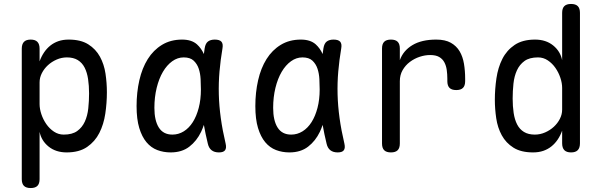

<svg xmlns="http://www.w3.org/2000/svg" viewBox="-20 -760 3040 970"><path d="M135 -560Q158 -560 169 -548.5Q180 -537 180 -514V-450Q189 -475 202.5 -495Q216 -515 234 -529.5Q252 -544 275 -552Q298 -560 327 -560Q388 -560 426 -536Q464 -512 485 -473.5Q506 -435 513 -388Q520 -341 520 -294Q520 -240 512 -186Q504 -132 482 -88.5Q460 -45 420 -17.5Q380 10 317 10Q262 10 225.5 -19.5Q189 -49 180 -94V145Q180 168 169 179Q158 190 135 190Q112 190 101 179Q90 168 90 145V-514Q90 -537 101 -548.5Q112 -560 135 -560ZM318 -470Q291 -470 266 -459Q241 -448 222 -430.5Q203 -413 191.5 -390.5Q180 -368 180 -344V-234Q180 -210 189 -183Q198 -156 214 -133Q230 -110 252.5 -95Q275 -80 302 -80Q345 -80 370 -98Q395 -116 408.5 -145.5Q422 -175 426 -212.5Q430 -250 430 -288Q430 -327 425 -360.5Q420 -394 407.5 -418.5Q395 -443 373 -456.5Q351 -470 318 -470Z M842 10Q806 10 774.5 -2Q743 -14 720 -41.5Q697 -69 683.5 -113.5Q670 -158 670 -224Q670 -293 684 -354.5Q698 -416 726.5 -461.5Q755 -507 798.5 -533.5Q842 -560 900 -560Q948 -560 975 -536Q997 -516 1010 -487Q1012 -502 1014 -516Q1018 -541 1031 -550.5Q1044 -560 1065 -560Q1089 -560 1098.5 -549.5Q1108 -539 1104 -516Q1094 -457 1089 -399.5Q1084 -342 1085.5 -283.5Q1087 -225 1095.5 -163.5Q1104 -102 1120 -34Q1125 -12 1117 -1Q1109 10 1086 10Q1063 10 1049 -1Q1035 -12 1030 -34Q1018 -83 1010 -129Q1004 -111 996 -94Q974 -48 936.5 -19Q899 10 842 10ZM851 -80Q882 -80 908.5 -96.5Q935 -113 954 -143Q973 -173 984 -215Q995 -257 995 -308Q995 -332 993.5 -360.5Q992 -389 984 -413Q976 -437 958.5 -453.5Q941 -470 908 -470Q877 -470 850 -450.5Q823 -431 803 -397Q783 -363 771.5 -316Q760 -269 760 -215Q760 -151 782.5 -115.5Q805 -80 851 -80Z M1442 10Q1406 10 1374.5 -2Q1343 -14 1320 -41.5Q1297 -69 1283.5 -113.5Q1270 -158 1270 -224Q1270 -293 1284 -354.5Q1298 -416 1326.5 -461.5Q1355 -507 1398.5 -533.5Q1442 -560 1500 -560Q1548 -560 1575 -536Q1597 -516 1610 -487Q1612 -502 1614 -516Q1618 -541 1631 -550.5Q1644 -560 1665 -560Q1689 -560 1698.5 -549.5Q1708 -539 1704 -516Q1694 -457 1689 -399.5Q1684 -342 1685.5 -283.5Q1687 -225 1695.5 -163.5Q1704 -102 1720 -34Q1725 -12 1717 -1Q1709 10 1686 10Q1663 10 1649 -1Q1635 -12 1630 -34Q1618 -83 1610 -129Q1604 -111 1596 -94Q1574 -48 1536.5 -19Q1499 10 1442 10ZM1451 -80Q1482 -80 1508.5 -96.5Q1535 -113 1554 -143Q1573 -173 1584 -215Q1595 -257 1595 -308Q1595 -332 1593.5 -360.5Q1592 -389 1584 -413Q1576 -437 1558.5 -453.5Q1541 -470 1508 -470Q1477 -470 1450 -450.5Q1423 -431 1403 -397Q1383 -363 1371.5 -316Q1360 -269 1360 -215Q1360 -151 1382.5 -115.5Q1405 -80 1451 -80Z M1955 10Q1932 10 1921 -1Q1910 -12 1910 -35V-515Q1910 -538 1921 -549Q1932 -560 1955 -560Q1978 -560 1989 -549Q2000 -538 2000 -515V-456Q2017 -504 2063.5 -532Q2110 -560 2184 -560Q2229 -560 2257.5 -544Q2286 -528 2302 -501Q2318 -474 2324 -438Q2330 -402 2330 -362V-350Q2330 -327 2319 -316Q2308 -305 2285 -305Q2262 -305 2251 -316Q2240 -327 2240 -350V-362Q2240 -385 2237 -406.5Q2234 -428 2225 -445Q2216 -462 2199 -472Q2182 -482 2153 -482Q2127 -482 2100 -473Q2073 -464 2050.5 -447Q2028 -430 2014 -405.5Q2000 -381 2000 -350V-35Q2000 -12 1989 -1Q1978 10 1955 10Z M2865 10Q2842 10 2831 -1.5Q2820 -13 2820 -36V-100Q2811 -75 2797.5 -55Q2784 -35 2766 -20.5Q2748 -6 2725 2Q2702 10 2673 10Q2612 10 2574 -14Q2536 -38 2515 -76.5Q2494 -115 2487 -162.5Q2480 -210 2480 -256Q2480 -310 2488 -364.5Q2496 -419 2518 -462.5Q2540 -506 2580 -533Q2620 -560 2683 -560Q2738 -560 2774.5 -530.5Q2811 -501 2820 -456V-695Q2820 -718 2831 -729Q2842 -740 2865 -740Q2888 -740 2899 -729Q2910 -718 2910 -695V-36Q2910 -13 2899 -1.5Q2888 10 2865 10ZM2682 -80Q2709 -80 2734 -91Q2759 -102 2778 -119.5Q2797 -137 2808.5 -159.5Q2820 -182 2820 -206V-316Q2820 -340 2811 -367Q2802 -394 2786 -417Q2770 -440 2747.5 -455Q2725 -470 2698 -470Q2655 -470 2630 -452Q2605 -434 2591.5 -404.5Q2578 -375 2574 -337.5Q2570 -300 2570 -262Q2570 -223 2575 -189.5Q2580 -156 2592.5 -131.5Q2605 -107 2627 -93.5Q2649 -80 2682 -80Z"/></svg>

Font: Maple Mono NL
Style: Regular
Weight: 400
Monospace: yes
Designer: subframe7536
Version: Version 7.000